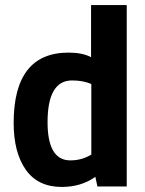

<svg xmlns="http://www.w3.org/2000/svg" viewBox="-20 -730 574 759"><path d="M34 -244Q34 -522 251 -522Q306 -522 340 -504V-710H481V7H365L357 -31Q301 9 224 9Q130 9 82 -59Q34 -127 34 -244ZM265 -412Q168 -412 168 -247Q168 -96 258 -96Q304 -96 341 -119V-398Q308 -412 265 -412Z"/></svg>

Font: Rambla
Style: Bold
Weight: 700
Designer: Martin Sommaruga
Foundry: Martin Sommaruga
Version: Version 1.001